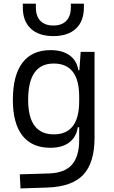

<svg xmlns="http://www.w3.org/2000/svg" viewBox="-20 -803 626 1056"><path d="M92.8 233.4 88.9 155.8 250 150.9Q336.4 147.9 375.7 102.8Q415 57.6 415.5 -30.3V-103H407.7Q400.4 -50.3 361.8 -20.3Q323.2 9.8 257.3 9.8Q155.8 9.8 103.3 -57.1Q50.8 -124 50.8 -253.9Q50.8 -388.7 103.5 -458Q156.2 -527.3 258.3 -527.3Q323.2 -527.3 363 -498.5Q402.8 -469.7 411.1 -416.5H416.5L423.8 -517.6H500V-45.9Q500 92.3 438 158.2Q376 224.1 240.2 228.5ZM415.5 -271.5Q415.5 -453.6 275.4 -453.6Q134.8 -453.6 134.8 -253.9Q134.8 -64 275.9 -64Q415.5 -64 415.5 -246.1ZM273.4 -604.5Q193.4 -604.5 149.4 -645.5Q105.5 -686.5 105.5 -761.7V-782.7H177.2V-761.7Q177.2 -714.4 202.1 -688.5Q227.1 -662.6 273.4 -662.6Q319.8 -662.6 344.7 -688.5Q369.6 -714.4 369.6 -761.7V-782.7H441.4V-761.7Q441.4 -686.5 397.5 -645.5Q353.5 -604.5 273.4 -604.5Z"/></svg>

Font: Cascadia Mono SemiLight
Style: Regular
Weight: 350
Monospace: yes
Designer: Aaron Bell
Foundry: Saja Typeworks
Version: Version 2404.023; ttfautohint (v1.8.4)